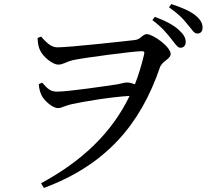

<svg xmlns="http://www.w3.org/2000/svg" viewBox="-20 -858 1040 945"><path d="M821 -669C842 -643 853 -623 868 -623C884 -623 894 -634 894 -652C894 -672 884 -689 861 -710C834 -735 794 -756 742 -775L730 -759C775 -726 801 -694 821 -669ZM903 -738C925 -714 933 -693 951 -693C967 -693 977 -703 977 -721C977 -743 968 -761 941 -783C916 -803 876 -821 823 -838L812 -822C860 -788 883 -764 903 -738ZM262 -625C229 -625 204 -654 182 -678L165 -671C166 -644 170 -625 177 -611C190 -581 237 -540 267 -540C290 -540 303 -553 339 -562C394 -574 638 -606 677 -606C688 -606 693 -604 689 -589C677 -538 662 -489 644 -443C631 -448 618 -452 605 -452C593 -452 579 -447 558 -443C510 -436 319 -407 261 -407C230 -407 214 -420 188 -451L171 -444C172 -423 177 -405 184 -390C195 -365 238 -326 265 -326C285 -326 297 -338 337 -346C386 -357 519 -380 618 -386C529 -202 382 -64 182 44L196 67C501 -46 671 -245 767 -526C778 -558 820 -567 820 -592C820 -628 733 -690 702 -690C682 -690 673 -664 644 -661C592 -655 322 -625 262 -625Z"/></svg>

Font: Noto Serif HK Medium
Style: Regular
Weight: 500
Designer: Ryoko NISHIZUKA 西塚涼子 (kana & ideographs); Frank Grießhammer (Latin, Greek & Cyrillic); Wenlong ZHANG 张文龙 (bopomofo); San
Foundry: Adobe
Version: Version 2.001;hotconv 1.1.0;makeotfexe 2.6.0